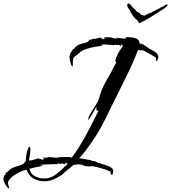

<svg xmlns="http://www.w3.org/2000/svg" viewBox="-121 -975 1002 1124"><path d="M-69 129Q-73 129 -81 118Q-89 107 -95 94.5Q-101 82 -101 78Q-101 74 -100.5 70Q-100 66 -99 62Q-97 58 -96 54.5Q-95 51 -94 47V51Q-87 49 -87 43V41L-93 45Q-89 41 -87 38Q-84 33 -80 32Q-77 32 -73 28Q-69 24 -67 22L-72 24L-53 10L-52 11Q-40 3 -24 -1Q-8 -5 6 -11Q20 -17 26 -28V-31L30 -29Q30 -49 33.5 -70.5Q37 -92 45 -109Q45 -115 52 -115Q55 -115 56 -108.5Q57 -102 57 -100Q58 -84 54 -69Q52 -61 51 -52.5Q50 -44 49 -35Q52 -36 54.5 -36.5Q57 -37 60 -37V-35L106 -49V-47Q108 -46 109 -47H112L110 -46Q109 -46 108 -45.5Q107 -45 105 -44H124L119 -39H120Q128 -39 136 -44L134 -46L141 -48L127 -50L130 -52H144Q148 -52 151.5 -52.5Q155 -53 159 -54Q160 -55 165 -55H170Q175 -55 186.5 -54Q198 -53 202 -51V-52H213Q224 -52 227 -51L228 -52Q226 -54 219.5 -55Q213 -56 215 -56H237V-55L289 -56L290 -54Q291 -53 300 -53Q305 -61 311 -69Q317 -77 322 -84Q327 -92 332 -99.5Q337 -107 342 -115Q374 -166 401.5 -219.5Q429 -273 456 -327H453Q443 -327 443 -336Q443 -338 443.5 -341.5Q444 -345 445 -349L439 -343Q439 -342 433 -331.5Q427 -321 419 -307Q411 -293 404.5 -282.5Q398 -272 397 -272V-274Q396 -274 396 -276Q396 -290 409.5 -312Q423 -334 438.5 -358Q454 -382 459 -400L465 -420Q467 -425 468.5 -430.5Q470 -436 472 -441Q484 -472 500.5 -501.5Q517 -531 534 -560Q537 -570 548 -587.5Q559 -605 559 -613Q559 -615 557 -615Q554 -614 554 -619Q554 -626 560 -639Q567 -654 568 -659Q572 -666 576 -672.5Q580 -679 584 -685L600 -707L592 -712L594 -714L590 -716L589 -714L591 -713H588L586 -712Q586 -710 587 -710Q588 -710 589 -709V-705L588 -704Q585 -707 581.5 -709Q578 -711 574 -713Q570 -713 568 -710L558 -713V-717Q556 -711 551 -711Q543 -711 534 -711.5Q525 -712 517 -713Q508 -714 499 -714.5Q490 -715 482 -715H475Q473 -714 468 -714L466 -713V-712L467 -713H477Q482 -713 484 -712L471 -707L474 -706Q447 -704 418 -697.5Q389 -691 363 -680L364 -679L352 -672L354 -676Q339 -660 329.5 -653.5Q320 -647 314.5 -642Q309 -637 307 -627Q305 -617 305 -594V-590Q305 -586 303 -586Q299 -586 295 -597.5Q291 -609 288.5 -622Q286 -635 286 -638Q285 -647 289 -657Q291 -661 292 -664Q293 -667 294 -670Q296 -671 299 -673.5Q302 -676 302 -678L301 -679L297 -676Q300 -679 303 -682Q306 -685 308 -689H310Q312 -689 315.5 -692.5Q319 -696 320 -698L317 -696H316L333 -710V-709Q345 -717 360 -720Q375 -723 387 -727.5Q399 -732 402 -744L405 -742Q413 -742 417 -745Q422 -748 429 -748H431L430 -746L469 -756V-754H473L467 -751L482 -749L478 -746L480 -745Q482 -745 486 -746.5Q490 -748 492 -749L491 -751Q492 -751 493 -751.5Q494 -752 496 -753L486 -755L488 -757H515Q520 -757 530.5 -755.5Q541 -754 545 -750V-751Q558 -751 566 -747L567 -748L557 -755Q564 -754 571 -753Q578 -752 585 -751L612 -748Q613 -754 618 -756Q623 -758 628 -758Q649 -758 672 -751Q695 -744 696 -721Q711 -718 720 -713Q729 -708 741 -699Q752 -690 765 -684Q779 -677 789 -669Q796 -664 801 -657.5Q806 -651 806 -643Q806 -639 803 -628Q800 -617 795 -617Q793 -617 792.5 -628.5Q792 -640 788 -642L786 -641Q783 -644 771 -650.5Q759 -657 747.5 -663.5Q736 -670 732 -673Q718 -681 710 -681Q706 -680 700 -680.5Q694 -681 687 -682Q656 -603 618 -526L542 -373L497 -281Q486 -258 473.5 -235.5Q461 -213 447 -190Q429 -161 401.5 -122Q374 -83 343 -48Q351 -47 360 -46Q369 -45 378 -43L412 -37V-36Q417 -33 424 -33L437 -30Q441 -28 444 -26.5Q447 -25 451 -23Q465 -18 486.5 -12Q508 -6 525 3Q542 12 542 26Q543 30 540 39.5Q537 49 533 49Q529 49 526.5 37.5Q524 26 520 26L517 27Q511 22 490 15.5Q469 9 447.5 3.5Q426 -2 418 -2Q415 -2 412 -2Q409 -2 406 -1H394Q381 -1 371 -4.5Q361 -8 350 -15V-14L353 -10L349 -7L348 -8L349 -10L347 -12Q346 -13 339 -13Q333 -13 330 -12H320L317 -9H316L310 -11Q299 0 287.5 9.5Q276 19 265 27Q262 29 253 37.5Q244 46 242 48Q219 63 194.5 74.5Q170 86 140 86Q101 86 73.5 69Q46 52 35 18Q23 22 11.5 25.5Q0 29 -11 35L-25 43L-21 39Q-17 35 -25 42Q-33 49 -38 51Q-46 55 -54 63L-46 57Q-56 65 -65.5 75.5Q-75 86 -74 100L-71 113Q-68 119 -68 126V128Q-69 128 -69 129ZM294 -670Q295 -672 295 -673Q295 -674 296 -675V-673ZM138 70Q174 70 205 47Q236 24 259 -1Q261 -1 266 -6Q268 -8 270.5 -11Q273 -14 275 -17L266 -20L268 -22L264 -23L262 -21L265 -20H258Q258 -17 263 -17V-13L262 -12Q261 -14 253 -15Q247 -16 244 -19Q239 -18 236 -15L224 -18L223 -20Q217 -14 213 -14Q209 -14 194 -14Q179 -14 160.5 -13Q142 -12 127.5 -11Q113 -10 110 -8V-7L111 -8H120Q123 -9 129 -9Q130 -9 131 -8H132L117 -3L121 -2Q104 1 86.5 4.5Q69 8 51 13Q58 43 83 56.5Q108 70 138 70ZM698 -840 692 -841 689 -848H688L684 -855Q668 -867 657 -882.5Q646 -898 637 -917Q633 -923 629.5 -928.5Q626 -934 624 -941Q624 -950 625.5 -952Q627 -954 627 -954Q628 -954 628 -954.5Q628 -955 630 -955Q632 -954 634.5 -954Q637 -954 639 -952Q642 -951 644 -946Q646 -941 650 -940Q650 -940 650.5 -940Q651 -940 650 -939Q653 -936 659 -928.5Q665 -921 669 -921Q669 -921 668.5 -920Q668 -919 669 -919V-918Q674 -918 675.5 -913.5Q677 -909 681 -907Q684 -904 687.5 -903Q691 -902 695 -900Q697 -899 698 -896Q699 -893 702 -891L708 -888Q710 -888 710 -887L724 -883Q729 -886 735 -889Q741 -892 743 -893Q750 -897 755 -898Q760 -899 765 -901Q772 -905 776.5 -908.5Q781 -912 788 -912Q790 -912 790 -917Q794 -916 807 -923.5Q820 -931 824 -933Q824 -934 825 -934Q830 -934 837.5 -939.5Q845 -945 849 -947Q852 -948 854.5 -948Q857 -948 858 -949Q859 -950 861 -950V-949Q861 -948 859.5 -944.5Q858 -941 852 -935Q845 -928 836 -922.5Q827 -917 818 -911Q792 -894 766.5 -878Q741 -862 714 -848Q710 -847 706.5 -844.5Q703 -842 698 -840Z"/></svg>

Font: Water Brush
Style: Regular
Weight: 400
Designer: Robert E. Leuschke
Foundry: Robert E. Leuschke
Version: Version 1.010; ttfautohint (v1.8.4.7-5d5b)